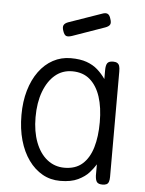

<svg xmlns="http://www.w3.org/2000/svg" viewBox="-50 -692 561 742"><g transform="rotate(5 231.0 -320.5)"><path d="M375 10Q360 10 354 3Q348 -4 347 -22V-66Q338 -51 322.5 -33.5Q307 -16 280 -3Q253 10 211 10Q173 10 142 -7.5Q111 -25 88 -57Q65 -89 52.5 -133Q40 -177 40 -231Q40 -283 52.5 -326Q65 -369 88 -400.5Q111 -432 142.5 -449Q174 -466 211 -466Q248 -466 273 -457Q298 -448 315.5 -432.5Q333 -417 347 -397V-431Q347 -451 353 -459Q359 -467 375 -467Q385 -467 391 -463.5Q397 -460 399.5 -452.5Q402 -445 402 -431V-22Q402 -11 399.5 -3.5Q397 4 391 7Q385 10 375 10ZM223 -42Q266 -42 292.5 -65.5Q319 -89 331.5 -131Q344 -173 344 -229Q344 -286 330.5 -327.5Q317 -369 290 -392.5Q263 -416 221 -416Q183 -416 155 -392.5Q127 -369 111 -326.5Q95 -284 95 -227Q95 -172 111 -130Q127 -88 156 -65Q185 -42 223 -42ZM208 -552Q193 -547 185.5 -550Q178 -553 173 -568Q168 -582 171.5 -590Q175 -598 188 -603L317 -648Q330 -653 338 -649Q346 -645 350 -630Q355 -616 351 -608.5Q347 -601 333 -596Z"/></g></svg>

Font: Fredoka SemiCondensed Light
Style: Regular
Weight: 300
Width: 4
Designer: Ben Nathan
Foundry: Milena B. Brandão, Ben Nathan
Version: Version 2.001